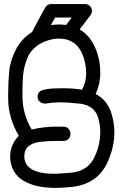

<svg xmlns="http://www.w3.org/2000/svg" viewBox="-20 -920 600 940"><path d="M250 -69 323 -74Q420 -81 451 -171L452 -172Q471 -223 471 -272Q471 -311 459 -349Q437 -411 353 -414H351Q312 -419 278 -419Q239 -419 206 -413H200Q189 -413 179 -419Q164 -428 164 -447Q164 -458 171 -468Q184 -488 283 -488Q341 -488 381 -481Q402 -516 402 -564Q402 -586 397 -609Q373 -731 268 -731Q242 -731 214 -722Q149 -701 120 -649Q98 -603 93 -553Q90 -513 90 -470V-449Q90 -362 135 -286Q196 -300 255 -300H291Q306 -300 315.5 -289.5Q325 -279 325 -265Q325 -250 315.5 -240Q306 -230 291 -230H252Q221 -230 180 -226Q99 -217 99 -155Q99 -69 250 -69ZM370 -776Q443 -734 466 -622Q471 -593 471 -566Q471 -508 448 -460Q501 -433 523 -373Q540 -323 540 -272Q540 -210 515 -146Q469 -20 332 -5Q298 -1 251 0Q140 0 79 -46Q35 -82 30 -143V-156Q30 -212 72 -255Q20 -345 20 -437V-465Q20 -516 25 -570Q30 -624 59 -680Q87 -732 137 -763Q155 -799 201 -883Q212 -900 230 -900H397Q416 -900 427 -882Q430 -874 430 -867Q430 -856 424 -847ZM229 -797Q249 -800 267 -800Q286 -800 304 -798L331 -834H250Z"/></svg>

Font: Bubblez Graffiti
Style: Regular
Weight: 400
Designer: GGBotNet
Foundry: GGBotNet
Version: 1.00